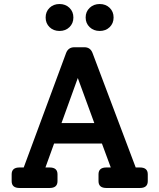

<svg xmlns="http://www.w3.org/2000/svg" viewBox="-20 -935 793 955"><path d="M325.5 -800Q306 -781 276 -781Q246 -781 226.5 -800Q207 -819 207 -848Q207 -877 226.5 -896Q246 -915 276 -915Q306 -915 325.5 -896Q345 -877 345 -848Q345 -819 325.5 -800ZM525.5 -800Q506 -781 476 -781Q446 -781 426 -800Q406 -819 406 -848Q406 -877 426 -896Q446 -915 476 -915Q506 -915 525.5 -896Q545 -877 545 -848Q545 -819 525.5 -800ZM676 -102Q715 -102 715 -68V-34Q715 0 676 0H509Q470 0 470 -34V-68Q470 -102 509 -102H531L487 -221H249L206 -102H227Q266 -102 266 -68V-34Q266 0 227 0H77Q38 0 38 -34V-68Q38 -102 77 -102H98L309 -672Q320 -700 350 -700H400Q429 -700 440 -672L655 -102ZM286 -323H449L367 -547Z"/></svg>

Font: Solway Medium
Style: Regular
Weight: 500
Designer: Mariya V. Pigoulevskaya
Foundry: The Northern Block Ltd.
Version: Version 1.000;hotconv 1.0.109;makeotfexe 2.5.65596